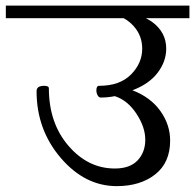

<svg xmlns="http://www.w3.org/2000/svg" viewBox="-37 -670 682 671"><path d="M625 -606.4V-650.4H-16.6V-606.4H395.5Q416 -594.7 430.7 -578.1Q460 -544.9 460 -500Q460 -449.2 420.9 -409.7Q381.8 -370.1 309.6 -370.1Q299.8 -370.1 299.8 -354.5Q299.8 -344.7 304.2 -336.9Q308.6 -329.1 314.5 -329.1Q339.8 -329.1 364.3 -334Q409.2 -319.3 439.9 -272.5Q470.7 -225.6 470.7 -181.6Q470.7 -137.7 443.8 -109.4Q417 -81.1 364.3 -81.1Q270.5 -81.1 202.1 -160.6Q133.8 -240.2 133.8 -361.3Q133.8 -370.1 117.2 -370.1Q90.8 -370.1 90.8 -351.6Q90.8 -216.8 175.3 -118.2Q259.8 -19.5 371.1 -19.5Q453.1 -19.5 505.4 -60.5Q557.6 -101.6 557.6 -178.7Q557.6 -234.4 523.4 -282.2Q489.3 -330.1 425.8 -354.5Q483.4 -376 513.7 -415.5Q543.9 -455.1 543.9 -500Q543.9 -557.6 494.1 -593.8Q484.4 -600.6 472.7 -606.4Z"/></svg>

Font: Kurale
Style: Regular
Weight: 400
Version: 1.0; ttfautohint (v1.3)